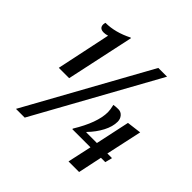

<svg xmlns="http://www.w3.org/2000/svg" viewBox="-191 -938 1114 1114"><g transform="rotate(45 366.0 -381.5)"><path d="M138.2 -672.9Q102.1 -672.9 102.1 -704.1Q102.1 -710.4 105 -720.2Q184.1 -720.2 269 -763.2L272.5 -761.2L183.1 -344.2H98.1L168.5 -678.2Q150.9 -672.9 138.2 -672.9ZM162.6 0H90.8L506.8 -752H578.6ZM481.9 -363.8Q481.9 -383.3 474.1 -416Q490.7 -418.9 512.2 -418.9Q533.7 -418.9 547.4 -402.8Q561 -386.7 561 -364.3Q561 -324.7 537.6 -279.8Q514.2 -234.9 475.1 -194.8L476.1 -191.9H563L607.9 -401.9L696.8 -413.1L648.9 -191.9H687L675.8 -147.9H640.1L608.9 0H522L554.2 -147.9H405.8L404.8 -151.9Q481.9 -277.8 481.9 -363.8Z"/></g></svg>

Font: Lobster-Regular
Style: Regular
Weight: 400
Designer: Pablo Impallari
Foundry: Pablo Impallari
Version: Version 1.007; ttfautohint (v1.1) -l 8 -r 50 -G 50 -x 14 -D 